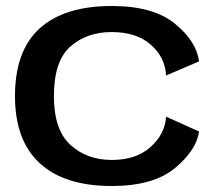

<svg xmlns="http://www.w3.org/2000/svg" viewBox="-20 -615 746 641"><path d="M353 6Q195.5 6 112.8 -70Q30 -146 30 -294Q30 -446 112.8 -520.5Q195.5 -595 353 -595Q492 -595 564 -536Q636 -477 644.5 -410L534.5 -363Q531 -424.5 483 -466.2Q435 -508 353 -508Q269.5 -508 214.8 -459.5Q160 -411 160 -294Q160 -181.5 215.2 -131.2Q270.5 -81 353 -81Q435 -81 483 -124.5Q531 -168 534.5 -225.5L644.5 -176Q636 -113.5 564 -53.8Q492 6 353 6Z"/></svg>

Font: Anybody ExtraExpanded Medium
Style: Regular
Weight: 500
Width: 8
Designer: Tyler Finck
Foundry: Etcetera Type Company
Version: Version 1.010; ttfautohint (v1.8.3) -l 8 -r 50 -G 200 -x 14 